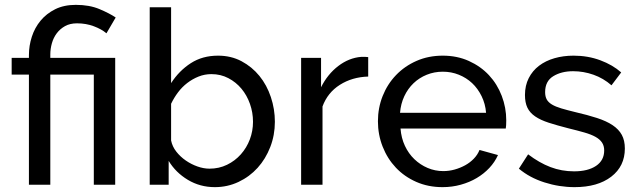

<svg xmlns="http://www.w3.org/2000/svg" viewBox="-20 -760 2624 790"><path d="M99 -453H28V-522H99V-533Q99 -572 111 -609Q123 -646 147 -675Q171 -704 207 -722Q243 -740 292 -740Q348 -740 389.5 -722.5Q431 -705 456 -688L418 -623Q398 -640 366 -652Q334 -664 297 -664Q268 -664 247.5 -652.5Q227 -641 213.5 -623Q200 -605 193.5 -582Q187 -559 187 -536V-522H454V0H366V-453H187V0H99Z M864 10Q803 10 753 -20Q703 -50 674 -98V0H596V-730H684V-418Q717 -469 765 -500Q813 -531 877 -531Q931 -531 974 -508Q1017 -485 1047.5 -447.5Q1078 -410 1094.5 -360.5Q1111 -311 1111 -259Q1111 -204 1092 -155Q1073 -106 1040 -69.5Q1007 -33 961.5 -11.5Q916 10 864 10ZM842 -66Q881 -66 914 -82Q947 -98 971 -125Q995 -152 1008 -186.5Q1021 -221 1021 -259Q1021 -297 1008.5 -332.5Q996 -368 973.5 -395Q951 -422 919.5 -438.5Q888 -455 850 -455Q822 -455 797 -445Q772 -435 750.5 -418.5Q729 -402 712.5 -380Q696 -358 684 -333V-182Q689 -157 705.5 -136Q722 -115 744.5 -99.5Q767 -84 792.5 -75Q818 -66 842 -66Z M1495 -445Q1429 -443 1378.5 -411Q1328 -379 1307 -322V0H1219V-522H1301V-401Q1328 -455 1372 -488.5Q1416 -522 1466 -526Q1476 -526 1483 -526Q1490 -526 1495 -525Z M1801 10Q1742 10 1693 -11.5Q1644 -33 1609 -70Q1574 -107 1554.5 -156.5Q1535 -206 1535 -261Q1535 -316 1554.5 -365Q1574 -414 1609.5 -451Q1645 -488 1694 -509.5Q1743 -531 1802 -531Q1861 -531 1909.5 -509Q1958 -487 1992 -450.5Q2026 -414 2044.5 -365.5Q2063 -317 2063 -265Q2063 -254 2062.5 -245Q2062 -236 2061 -231H1628Q1631 -192 1646 -160Q1661 -128 1685 -105Q1709 -82 1739.5 -69Q1770 -56 1804 -56Q1828 -56 1851 -62.5Q1874 -69 1894 -80Q1914 -91 1929.5 -107Q1945 -123 1953 -143L2029 -122Q2016 -93 1993.5 -69Q1971 -45 1941.5 -27.5Q1912 -10 1876 0Q1840 10 1801 10ZM1980 -296Q1977 -333 1961.5 -364.5Q1946 -396 1922.5 -418Q1899 -440 1868 -452.5Q1837 -465 1802 -465Q1767 -465 1736 -452.5Q1705 -440 1681.5 -417.5Q1658 -395 1643.5 -364Q1629 -333 1626 -296Z M2344 10Q2281 10 2220 -9.5Q2159 -29 2115 -66L2153 -125Q2199 -90 2245 -72.5Q2291 -55 2342 -55Q2399 -55 2432.5 -77.5Q2466 -100 2466 -141Q2466 -160 2457 -173.5Q2448 -187 2430 -197Q2412 -207 2384 -215Q2356 -223 2319 -232Q2272 -244 2238 -255Q2204 -266 2182 -281Q2160 -296 2150 -317Q2140 -338 2140 -369Q2140 -408 2155.5 -438.5Q2171 -469 2198 -489.5Q2225 -510 2261.5 -520.5Q2298 -531 2340 -531Q2399 -531 2450 -512Q2501 -493 2536 -462L2496 -409Q2463 -438 2422 -452.5Q2381 -467 2338 -467Q2290 -467 2256.5 -446.5Q2223 -426 2223 -381Q2223 -363 2229.5 -351Q2236 -339 2251 -330Q2266 -321 2289.5 -314Q2313 -307 2346 -299Q2398 -287 2436.5 -274.5Q2475 -262 2500.5 -245Q2526 -228 2538.5 -205Q2551 -182 2551 -149Q2551 -76 2495 -33Q2439 10 2344 10Z"/></svg>

Font: PTCRaleway Medium
Style: Regular
Weight: 500
Designer: Matt McInerney, Pablo Impallari, Rodrigo Fuenzalida
Foundry: Matt McInerney, Pablo Impallari, Rodrigo Fuenzalida
Version: Version 3.000g; ttfautohint (v1.5) -l 8 -r 28 -G 28 -x 14 -D